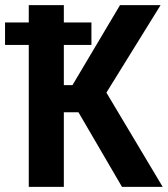

<svg xmlns="http://www.w3.org/2000/svg" viewBox="-29 -731 659 751"><path d="M277.8 -292H220.7V0H83.5V-555.2H-9.3V-643.1H83.5V-710.9H220.7V-643.1H328.6V-555.2H220.7V-397.9H254.4L440.4 -710.9H599.1L387.2 -368.7L607.4 0H448.2Z"/></svg>

Font: Roboto Mono
Style: Bold
Weight: 700
Designer: Google
Version: Version 2.000985; 2015; ttfautohint (v1.3)